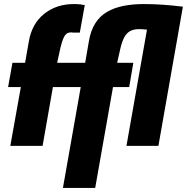

<svg xmlns="http://www.w3.org/2000/svg" viewBox="-20 -721 924 949"><path d="M450.5 208H291L379 -290.5H241.5L190.5 0H31L83 -290.5H20L41.5 -410.5H104L122.5 -516Q137.5 -604 198.2 -652.5Q259 -701 345.5 -701H353.5Q361.5 -700 369.2 -700Q377 -700 387 -697.5Q394 -696 399 -696L374.5 -560H343L334.5 -559L341.5 -561H333.5Q320.5 -561 313 -557Q302 -550.5 294.2 -533.8Q286.5 -517 279.2 -487.2Q272 -457.5 262.5 -410.5H401Q410.5 -463.5 419.2 -516.5Q428 -569.5 450.8 -605.5Q473.5 -641.5 509.2 -662.2Q545 -683 591 -692Q637 -701 690.5 -701Q779.5 -701 884 -688L763 0H605L706.5 -574.5Q685.5 -577 666.5 -577Q639.5 -577 621.8 -566.5Q604 -556 593.2 -534.8Q582.5 -513.5 575.2 -482.2Q568 -451 559 -410.5H639L618.5 -290.5H538.5Z"/></svg>

Font: Lucymar Sans ExtraBold
Style: Italic
Weight: 800
Italic angle: -10°
Foundry: The League of Moveable Type (original font) / Main changes by Cristiano Sobral with portions from Mirco Monsees
Version: Version 2.00;August 30, 2020;FontCreator 13.0.0.2681 64-bit